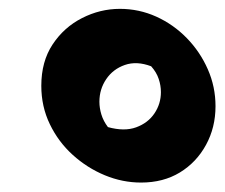

<svg xmlns="http://www.w3.org/2000/svg" viewBox="-20 -532 495 423"><path d="M290.8 -129.8Q249.8 -129.8 210.9 -145.9Q172 -162 140.2 -190.8Q108.5 -219.5 89.8 -258.4Q71 -297.2 71 -343Q71 -396.5 95.9 -434.1Q120.8 -471.8 160.6 -492.1Q200.5 -512.5 244.2 -512.5Q286.2 -512.5 324.2 -495.4Q362.2 -478.2 391.6 -448Q421 -417.8 437.9 -379.2Q454.8 -340.8 454.8 -298Q454.8 -251.2 433.9 -212.9Q413 -174.5 376.4 -152.1Q339.8 -129.8 290.8 -129.8ZM217.8 -252Q253.8 -242 279.9 -251.5Q306 -261 320.2 -282.1Q334.5 -303.2 334.5 -329Q334.5 -343.8 329.6 -358.2Q324.8 -372.8 313 -386Q281.2 -398 255.1 -388.9Q229 -379.8 214 -357.6Q199 -335.5 199 -307.8Q199 -294 203.4 -279.6Q207.8 -265.2 217.8 -252Z"/></svg>

Font: Eczar
Style: Regular
Weight: 400
Designer: Vaibhav Singh
Foundry: Rosetta Type Foundry
Version: Version 2.000